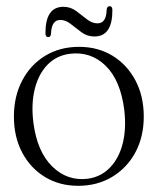

<svg xmlns="http://www.w3.org/2000/svg" viewBox="-20 -591 510 621"><path d="M236 -439.5Q296.5 -439.5 343.8 -410.8Q391 -382 418 -331Q445 -280 445 -214Q445 -148.5 417.8 -98Q390.5 -47.5 342.5 -18.8Q294.5 10 233 10Q172.5 10 125.5 -18.5Q78.5 -47 51.8 -97.5Q25 -148 25 -214Q25 -279.5 51.8 -330.5Q78.5 -381.5 126 -410.5Q173.5 -439.5 236 -439.5ZM264.5 -13Q306.5 -19 335.5 -48.8Q364.5 -78.5 376.8 -126.5Q389 -174.5 382 -235Q370 -331 321.8 -378.2Q273.5 -425.5 205.5 -417Q161.5 -411 132.8 -380.8Q104 -350.5 92.2 -302.2Q80.5 -254 88 -194.5Q100 -100.5 149 -52.5Q198 -4.5 264.5 -13ZM285.5 -473Q262 -473 243.8 -486.5Q225.5 -500 209 -513.2Q192.5 -526.5 175 -526.5Q146.5 -526.5 145 -482Q144 -471 136 -471Q127 -471 127 -484Q127 -569 185 -569Q208 -569 226.2 -555.5Q244.5 -542 261 -528.8Q277.5 -515.5 295.5 -515.5Q324 -515.5 325 -560Q326.5 -571 334.5 -571Q343.5 -571 343.5 -558Q343.5 -473 285.5 -473Z"/></svg>

Font: Fraunces 144pt S050 Light
Style: Regular
Weight: 300
Version: Version 1.000; ttfautohint (v1.8.3)